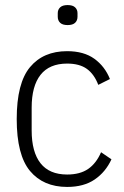

<svg xmlns="http://www.w3.org/2000/svg" viewBox="-20 -726 488 758"><path d="M245 12Q151 12 98.5 -51Q46 -114 46 -256Q46 -398 98.5 -461Q151 -524 245 -524Q311 -524 352.5 -494Q394 -464 414 -414L368 -391Q352 -433 323 -454Q294 -475 245 -475Q175 -475 140 -430.5Q105 -386 105 -301V-211Q105 -126 140 -81.5Q175 -37 245 -37Q296 -37 328 -59Q360 -81 379 -125L420 -97Q397 -47 354 -17.5Q311 12 245 12ZM247 -627Q227 -627 217.5 -636Q208 -645 208 -660V-674Q208 -688 217.5 -697Q227 -706 247 -706Q267 -706 276.5 -697Q286 -688 286 -674V-660Q286 -645 276.5 -636Q267 -627 247 -627Z"/></svg>

Font: IBM Plex Sans Cond Light
Style: Regular
Weight: 300
Width: 3
Designer: Mike Abbink, Paul van der Laan, Pieter van Rosmalen
Foundry: Bold Monday
Version: Version 1.3